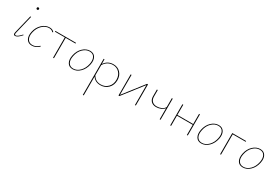

<svg xmlns="http://www.w3.org/2000/svg" viewBox="67 -1759 4612 3202"><g transform="rotate(30 2373.0 -158.0)"><path d="M194 -561Q184 -561 178 -567.5Q172 -574 172 -583Q174 -605 195 -605Q204 -605 210 -598.5Q216 -592 216 -582Q215 -574 208.5 -567.5Q202 -561 194 -561ZM92 3Q51 3 64 -52L150 -407H166L80 -51Q70 -11 98 -11Q131 -11 200 -87L209 -79Q137 3 92 3Z M600 -361Q572 -396 521 -396Q452 -396 392.5 -340Q333 -284 313 -194Q294 -113 323 -62Q352 -11 416 -11Q485 -11 542 -68L552 -58Q489 3 413 3Q342 3 309.5 -51.5Q277 -106 296 -194Q316 -289 381 -349.5Q446 -410 524 -410Q581 -410 612 -372Z M1030 -407V-392H840V0H823V-392H633V-407Z M1199 3Q1128 3 1096.5 -51.5Q1065 -106 1083 -194Q1103 -291 1165.5 -350.5Q1228 -410 1304 -410Q1375 -410 1407 -355.5Q1439 -301 1421 -215Q1401 -120 1339 -58.5Q1277 3 1199 3ZM1203 -11Q1273 -11 1329.5 -69Q1386 -127 1404 -215Q1421 -295 1394 -345.5Q1367 -396 1302 -396Q1234 -396 1176 -340.5Q1118 -285 1100 -194Q1082 -110 1110.5 -60.5Q1139 -11 1203 -11Z M1753 -410Q1837 -410 1889 -353.5Q1941 -297 1941 -210Q1941 -117 1882 -57Q1823 3 1733 3Q1633 3 1580 -74V288L1563 289V-407H1579L1580 -317Q1643 -410 1753 -410ZM1732 -11Q1815 -11 1869 -67Q1923 -123 1923 -209Q1923 -291 1875 -343.5Q1827 -396 1751 -396Q1643 -396 1580 -295V-99Q1630 -11 1732 -11Z M2417 -407V0H2400V-384L2101 0H2083V-407H2100L2099 -22L2399 -407Z M2876 -407H2893V0H2876V-214Q2852 -180 2808.5 -163Q2765 -146 2721 -146Q2659 -146 2623.5 -181Q2588 -216 2588 -278V-407H2605V-280Q2605 -224 2637 -192.5Q2669 -161 2725 -161Q2770 -161 2813.5 -179.5Q2857 -198 2876 -236Z M3400 -407H3417V0H3400V-196H3096V0H3079V-407H3096V-211H3400Z M3676 3Q3605 3 3573.5 -51.5Q3542 -106 3560 -194Q3580 -291 3642.5 -350.5Q3705 -410 3781 -410Q3852 -410 3884 -355.5Q3916 -301 3898 -215Q3878 -120 3816 -58.5Q3754 3 3676 3ZM3680 -11Q3750 -11 3806.5 -69Q3863 -127 3881 -215Q3898 -295 3871 -345.5Q3844 -396 3779 -396Q3711 -396 3653 -340.5Q3595 -285 3577 -194Q3559 -110 3587.5 -60.5Q3616 -11 3680 -11Z M4306 -407V-392H4057V0H4040V-407Z M4475 3Q4404 3 4372.5 -51.5Q4341 -106 4359 -194Q4379 -291 4441.5 -350.5Q4504 -410 4580 -410Q4651 -410 4683 -355.5Q4715 -301 4697 -215Q4677 -120 4615 -58.5Q4553 3 4475 3ZM4479 -11Q4549 -11 4605.5 -69Q4662 -127 4680 -215Q4697 -295 4670 -345.5Q4643 -396 4578 -396Q4510 -396 4452 -340.5Q4394 -285 4376 -194Q4358 -110 4386.5 -60.5Q4415 -11 4479 -11Z"/></g></svg>

Font: EauTestText Thin
Style: Italic
Weight: 250
Italic angle: -12°
Designer: Christian Thalmann (Catharsis Fonts)
Version: Version 0.001;PS 000.001;hotconv 1.0.88;makeotf.lib2.5.64775